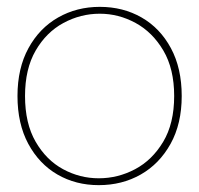

<svg xmlns="http://www.w3.org/2000/svg" viewBox="-20 -528 581 560"><path d="M268 12Q201 12 147.5 -19Q94 -50 62.5 -108.5Q31 -167 31 -248Q31 -329 63 -387.5Q95 -446 149.5 -477Q204 -508 271 -508Q339 -508 393 -477Q447 -446 478.5 -387.5Q510 -329 510 -248Q510 -167 477.5 -108.5Q445 -50 390.5 -19Q336 12 268 12ZM268 -8Q324 -8 374 -34.5Q424 -61 456 -114.5Q488 -168 488 -248Q488 -327 456.5 -380.5Q425 -434 375.5 -461Q326 -488 271 -488Q215 -488 165 -461Q115 -434 84 -380.5Q53 -327 53 -248Q53 -168 84 -114.5Q115 -61 164 -34.5Q213 -8 268 -8Z"/></svg>

Font: DM Sans 36pt Thin
Style: Regular
Weight: 250
Designer: Colophon Foundry, Jonny Pinhorn
Foundry: Colophon Foundry
Version: Version 4.004;gftools[0.9.30]